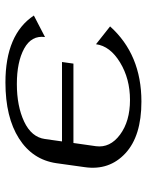

<svg xmlns="http://www.w3.org/2000/svg" viewBox="63 -603 540 706"><g transform="rotate(-90 333.0 -250.0)"><path d="M588.9 -115.2Q485.4 0 312.5 0Q185.5 0 122.1 -59.1Q58.6 -118.2 71.3 -208L85.9 -312.5Q98.6 -400.4 176.8 -450.2Q254.9 -500 382.8 -500Q559.6 -500 628.9 -395.5L549.8 -354.5Q556.6 -404.3 507.3 -431.2Q458 -458 377 -458Q295.9 -458 238.8 -431.2Q181.6 -404.3 174.8 -354.5L166 -292H458L452.1 -250H160.2L148.4 -167Q141.6 -115.2 190.9 -78.6Q240.2 -42 318.4 -42Q396.5 -42 456.5 -78.6Q516.6 -115.2 523.4 -167Z"/></g></svg>

Font: okolaks
Style: RegularItalic
Weight: 500
Italic angle: -8°
Version: Version 000.6.0